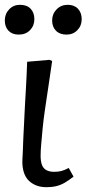

<svg xmlns="http://www.w3.org/2000/svg" viewBox="-64 -765 367 799"><path d="M130 14Q105 14 86.5 6.5Q68 -1 55 -14Q42 -27 35.5 -47Q29 -67 29 -92Q29 -98 29.5 -106Q30 -114 30.5 -124.5Q31 -135 31.5 -148Q32 -161 32.5 -176.5Q33 -192 34 -210Q35 -228 36 -248Q37 -268 38 -290.5Q39 -313 40.5 -338Q42 -363 43.5 -390Q45 -417 46.5 -447Q48 -477 49 -508L142 -516L153 -511Q145 -456 137.5 -405.5Q130 -355 123.5 -311.5Q117 -268 113.5 -231Q110 -194 107.5 -165.5Q105 -137 105 -117Q105 -94 110.5 -79Q116 -64 129 -57Q142 -50 161 -50Q179 -50 192 -53.5Q205 -57 222 -66L242 -30Q223 -15 206 -5Q189 5 170.5 9.5Q152 14 130 14ZM-44 -680Q-44 -707 -26 -726Q-8 -745 19 -745Q48 -745 63.5 -728.5Q79 -712 79 -685Q79 -658 61 -639.5Q43 -621 14 -621Q-13 -621 -28.5 -637Q-44 -653 -44 -680ZM153 -680Q153 -707 171.5 -726Q190 -745 218 -745Q245 -745 260.5 -728.5Q276 -712 276 -685Q276 -658 258 -639.5Q240 -621 213 -621Q185 -621 169 -637Q153 -653 153 -680Z"/></svg>

Font: Literata 18pt
Style: Italic
Weight: 400
Italic angle: -2°
Designer: Latin by Veronika Burian and Jose Scaglione. Greek by Irene Vlachou. Cyrillic by Vera Evstafieva
Foundry: TypeTogether
Version: Version 3.103;gftools[0.9.29]